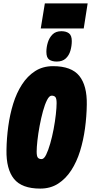

<svg xmlns="http://www.w3.org/2000/svg" viewBox="-20 -1097 534 1126"><path d="M216 9Q108 9 62 -48Q16 -105 18 -217Q19 -286 28.5 -356Q38 -426 57.5 -489Q77 -552 109 -601.5Q141 -651 186 -680Q231 -709 291 -709Q399 -709 445 -652Q491 -595 489 -483Q488 -414 478.5 -344Q469 -274 449.5 -211Q430 -148 398 -98.5Q366 -49 321 -20Q276 9 216 9ZM224 -164Q238 -164 250.5 -189.5Q263 -215 274.5 -255Q286 -295 294.5 -340Q303 -385 307.5 -426Q312 -467 312 -492Q312 -519 305 -527.5Q298 -536 283 -536Q269 -536 256 -510.5Q243 -485 232 -445Q221 -405 212.5 -359.5Q204 -314 199.5 -273.5Q195 -233 195 -208Q195 -181 202 -172.5Q209 -164 224 -164ZM313 -736Q285 -736 268.5 -747.5Q252 -759 252 -793Q252 -820 260.5 -848Q269 -876 288 -895Q307 -914 340 -914Q368 -914 384.5 -901.5Q401 -889 401 -856Q401 -828 393 -800Q385 -772 365.5 -754Q346 -736 313 -736ZM219 -930 243 -1077H494L471 -930Z"/></svg>

Font: Georama Condensed Black
Style: Italic
Weight: 900
Width: 3
Italic angle: -9°
Designer: Jean-Baptiste Levee
Foundry: Production Type
Version: Version 1.000